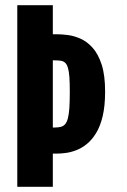

<svg xmlns="http://www.w3.org/2000/svg" viewBox="-20 -720 490 740"><path d="M199.7 -588Q217.4 -588 241.3 -585Q265.1 -582 290.2 -571Q315.2 -560 336.7 -536.2Q358.2 -512.5 371.7 -471.5Q385.1 -430.5 385.1 -367Q385.1 -312 375.8 -272.5Q366.4 -233 350.2 -206.8Q334.1 -180.5 314.4 -164.8Q294.8 -149 273.8 -141Q252.9 -133 233.6 -130.5Q214.4 -128 199.7 -128H183.6V0H46.6V-700H183.6V-588ZM191.6 -228.6Q204.8 -228.6 214.6 -231.2Q224.4 -233.8 231 -241.3Q237.6 -248.9 241.6 -264Q245.7 -279.2 247.4 -304.4Q249 -329.6 249 -367Q249 -401.4 247.4 -423.9Q245.7 -446.3 241.6 -459.2Q237.6 -472.2 231 -478.2Q224.4 -484.2 214.6 -485.8Q204.8 -487.4 191.6 -487.4H183.6V-228.6Z"/></svg>

Font: League Mono Thin Condensed
Style: Regular
Weight: 100
Width: 1
Designer: Tyler Finck
Foundry: The League of Moveable Type / Tyler Finck
Version: Version 2.300;RELEASE